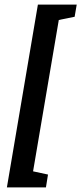

<svg xmlns="http://www.w3.org/2000/svg" viewBox="-20 -702 354 836"><path d="M145 -682H314L305 -629L236 -615L124 44L189 58L180 114H10Z"/></svg>

Font: Grenze SemiBold
Style: Italic
Weight: 600
Italic angle: -10°
Designer: Renata Polastri
Foundry: Omnibus-Type
Version: Version 1.002; ttfautohint (v1.8)